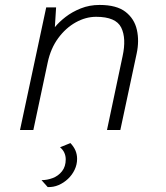

<svg xmlns="http://www.w3.org/2000/svg" viewBox="-20 -526 672 777"><path d="M61 0 167 -496H207L202 -416Q219 -437 245.5 -457.5Q272 -478 307 -492Q342 -506 383 -506Q452 -506 488 -478Q524 -450 534 -405Q544 -360 533 -309L467 0H413L476 -298Q492 -371 470.5 -414.5Q449 -458 369 -458Q327 -458 286.5 -435.5Q246 -413 215.5 -371.5Q185 -330 173 -273L115 0ZM173 231 148 203Q171 203 193.5 194.5Q216 186 231 167Q246 148 246 119Q246 105 240.5 92.5Q235 80 223 70L265 53Q279 68 285.5 83.5Q292 99 292 117Q292 140 282 161Q272 182 255 198Q238 214 217 223Q196 232 173 231Z"/></svg>

Font: Atkinson Hyperlegible Mono ExtraLight
Style: Italic
Weight: 200
Italic angle: -12°
Monospace: yes
Designer: Elliott Scott, Megan Eiswerth, Linus Boman, Theodore Petrosky, Letters from Sweden
Foundry: Applied Design Works, Letters from Sweden
Version: Version 2.001